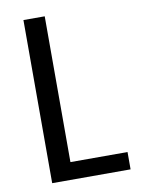

<svg xmlns="http://www.w3.org/2000/svg" viewBox="-80 -752 593 808"><g transform="rotate(-10 216.0 -348.5)"><path d="M168 -697H77V0H412V-74H168Z"/></g></svg>

Font: Poppins
Style: Regular
Weight: 400
Designer: Ninad Kale (Devanagari), Jonny Pinhorn (Latin)
Foundry: Indian Type Foundry
Version: 4.004